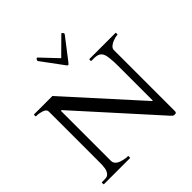

<svg xmlns="http://www.w3.org/2000/svg" viewBox="-242 -1142 1337 1337"><g transform="rotate(-45 426.5 -473.0)"><path d="M741 -14V-611C741 -633 760 -644 777 -654C792 -660 813 -669 832 -669C833 -669 834 -670 835 -670C836 -672 836 -672 836 -673V-687C835 -688 834 -688 832 -688H578C576 -688 574 -687 574 -685V-673C574 -672 574 -672 575 -670C576 -670 577 -669 578 -669H603C658 -669 675 -644 680 -591C683 -570 684 -544 684 -512V-172C683 -172 682 -171 681 -171C680 -171 680 -172 678 -172L675 -176L212 -688H33C31 -688 29 -687 29 -685V-673C29 -672 29 -672 30 -670C31 -670 32 -669 33 -669C38 -669 46 -668 55 -668C80 -662 118 -658 118 -628V-121C118 -110 118 -99 116 -89C116 -60 100 -21 70 -21C67 -21 63 -21 58 -20H33C30 -20 29 -19 29 -16V-4C29 -3 30 -2 30 -1C32 0 32 0 33 0H287C289 0 290 0 290 -2C291 -2 291 -3 291 -4V-18C290 -19 288 -20 287 -20H272C233 -27 181 -36 181 -82V-569C181 -572 182 -574 183 -574C185 -574 186 -574 188 -573C188 -572 190 -571 192 -569L695 -11C700 -6 705 -2 708 2C711 4 716 6 723 6C739 6 741 1 741 -14ZM570 -950C569 -952 568 -952 567 -952C566 -953 564 -952 563 -951L452 -841C451 -840 443 -831 442 -831C441 -831 433 -840 432 -841L328 -951C327 -951 326 -951 326 -952H323C322 -952 320 -952 319 -950C318 -950 316 -948 316 -946C314 -944 314 -942 312 -940C312 -939 311 -938 311 -937C311 -936 312 -933 314 -930L430 -773C431 -770 439 -762 442 -762C445 -762 453 -770 455 -773L576 -930C578 -933 579 -936 579 -937C579 -938 578 -939 578 -940C576 -942 573 -950 570 -950Z"/></g></svg>

Font: fbb
Style: Regular
Weight: 400
Designer: David J. Perry, Michael Sharpe
Version: Version 1.045